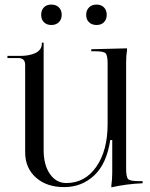

<svg xmlns="http://www.w3.org/2000/svg" viewBox="-20 -802 649 831"><path d="M202.1 -782.2Q222.2 -782.2 234.6 -770.3Q247.1 -758.3 247.1 -737.8Q247.1 -718.3 234.9 -706.1Q222.7 -693.8 202.1 -693.8Q182.6 -693.8 170.4 -705.6Q158.2 -717.3 158.2 -737.8Q158.2 -757.8 169.9 -770Q181.6 -782.2 202.1 -782.2ZM397.9 -782.2Q417.5 -782.2 429.7 -770.3Q441.9 -758.3 441.9 -737.8Q441.9 -718.3 430.2 -706.1Q418.5 -693.8 397.9 -693.8Q377.9 -693.8 365.5 -705.6Q353 -717.3 353 -737.8Q353 -757.3 365.2 -769.8Q377.4 -782.2 397.9 -782.2ZM597.2 -18.1V-8.8Q527.3 -5.9 461.9 8.8V1Q465.8 -25.9 465.8 -56.2V-195.8H457Q441.9 -93.3 387.7 -42.7Q333.5 7.8 257.8 7.8Q181.6 7.8 135.3 -33.7Q88.9 -75.2 88.9 -143.1V-521Q88.9 -550.8 59.1 -550.8H12.2V-560.1H68.8Q85.4 -560.1 100.8 -562.7Q116.2 -565.4 130.1 -571Q144 -576.7 152.6 -587.4Q161.1 -598.1 161.1 -612.8V-617.2H168.9V-532.2V-151.9Q168.9 -88.4 196 -49.1Q223.1 -9.8 267.1 -9.8Q347.7 -9.8 396.7 -80.1Q445.8 -150.4 445.8 -265.1V-526.9Q445.8 -562.5 437 -571.3Q428.2 -580.1 392.1 -580.1H375V-588.9L529.8 -592.8V-585Q525.9 -561 525.9 -532.2V-70.8Q525.9 -35.2 534.9 -26.6Q543.9 -18.1 580.1 -18.1Z"/></svg>

Font: FoglihtenNo07calt
Style: Regular
Weight: 500
Designer: gluk (gluksza@wp.pl)
Foundry: gluk (gluksza@wp.pl)
Version: Version 0.844